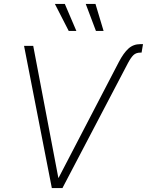

<svg xmlns="http://www.w3.org/2000/svg" viewBox="-20 -962 751 982"><path d="M587.9 -645Q611.8 -690.9 637 -713.6Q662.1 -736.3 698.2 -736.3H711.4L704.1 -692.9H697.8Q675.8 -692.9 662.6 -680.2Q649.4 -667.5 634.8 -640.1L299.3 0H245.1L103 -727.5H149.9L278.3 -52.7H279.8ZM470.7 -803.7 418.5 -941.9H468.3L509.8 -803.7ZM331.5 -803.7 260.7 -941.9H311.5L370.6 -803.7Z"/></svg>

Font: Inter 16pt ExtraLight
Style: Italic
Weight: 250
Italic angle: -9.3988°
Version: Version 4.001;git-66647c0bb